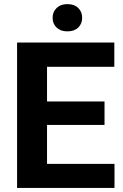

<svg xmlns="http://www.w3.org/2000/svg" viewBox="-20 -919 602 939"><path d="M491.2 -308.1H210V-117.7H540V0H63.5V-710.9H539.1V-592.3H210V-422.9H491.2ZM309.6 -898.9Q343.3 -898.9 362.5 -880.1Q381.8 -861.3 381.8 -832Q381.8 -802.7 362.5 -784.2Q343.3 -765.6 309.6 -765.6Q276.4 -765.6 256.8 -784.2Q237.3 -802.7 237.3 -832Q237.3 -861.3 257.1 -880.1Q276.9 -898.9 309.6 -898.9Z"/></svg>

Font: Robotiche
Style: Bold
Weight: 700
Designer: Google
Version: Version 2.001150; 2014